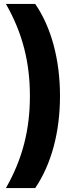

<svg xmlns="http://www.w3.org/2000/svg" viewBox="-20 -762 398 976"><path d="M159 194C241 73 285 -90 285 -274C285 -458 241 -623 159 -742H10C96 -592 132 -442 132 -274C132 -106 96 44 10 194Z"/></svg>

Font: AWKNG-Font
Style: Bold
Weight: 700
Designer: Awakening Church
Foundry: Awakening Church
Version: Version 1.700;PS 001.700;hotconv 1.0.88;makeotf.lib2.5.64775